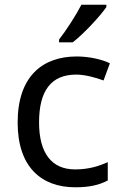

<svg xmlns="http://www.w3.org/2000/svg" viewBox="-20 -786 520 816"><path d="M432 -756V-766H326C303 -721 260 -655 231 -618V-606H289C336 -642 407 -719 432 -756ZM300 10C361 10 402 0 438 -19V-97C401 -80 357 -66 299 -66C198 -66 146 -137 146 -266C146 -400 197 -469 304 -469C341 -469 388 -456 420 -444L447 -517C415 -533 360 -546 306 -546C162 -546 55 -463 55 -265C55 -75 157 10 300 10Z"/></svg>

Font: Noto Sans Bengali
Style: Regular
Weight: 400
Designer: Jelle Bosma - Monotype Design Team
Foundry: Monotype Imaging Inc.
Version: Version 2.003